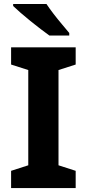

<svg xmlns="http://www.w3.org/2000/svg" viewBox="-20 -954 441 974"><path d="M363.9 0H36.3V-87.4L123.4 -115.5V-598.7L36.3 -626.6V-714H363.9V-626.6L276.8 -598.7V-115.5L363.9 -87.4ZM215.8 -933.6Q230.4 -911.6 251.2 -884.4Q272 -857.2 293.8 -831.5Q315.7 -805.8 331.3 -786.8V-773.6H230.8Q212 -787 186.4 -806.5Q160.8 -826 134.2 -847.5Q107.6 -869 84.4 -889.3Q61.2 -909.6 46.7 -923.6V-933.6Z"/></svg>

Font: Noto Sans Khmer
Style: Regular
Weight: 400
Designer: Danh Hong and the Monotype Design Team
Foundry: Monotype Imaging Inc.
Version: Version 2.003